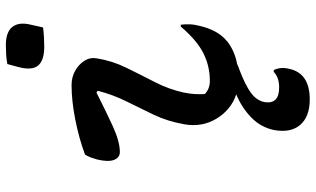

<svg xmlns="http://www.w3.org/2000/svg" viewBox="-226 -576 1053 640"><g transform="rotate(-90 300.0 -256.5)"><path d="M406 -758Q421 -761 438 -762Q455 -763 469 -763Q513 -763 530 -741Q547 -719 537 -679L528 -639Q513 -637 496 -636Q479 -635 464 -635Q418 -635 401 -655.5Q384 -676 396 -721ZM104 -499Q157 -519 220.5 -531.5Q284 -544 336 -544Q362 -544 383.5 -532Q405 -520 417 -501Q429 -482 425 -460Q417 -409 393.5 -361Q370 -313 346 -266.5Q322 -220 311 -170Q307 -150 306 -133.5Q305 -117 306 -100Q323 -83 350 -83Q399 -83 442 -104.5Q485 -126 531 -180H537Q539 -167 538.5 -151Q538 -135 533 -116Q520 -60 487 -30Q473 -17 452.5 -7Q432 3 406 8Q398 12 386 16Q336 35 310 54Q284 73 279 100Q272 148 328 148Q361 148 380 130H386Q391 140 392.5 153Q394 166 390 182Q375 250 288 250Q231 250 203.5 218.5Q176 187 186 131Q195 87 228 55Q261 23 305 5Q254 -12 224.5 -60Q195 -108 205 -167Q215 -224 237 -270Q259 -316 281.5 -361Q304 -406 317 -457L311 -461Q254 -432 201 -407.5Q148 -383 113 -383Q94 -383 86.5 -402.5Q79 -422 88 -459Q91 -470 94.5 -479.5Q98 -489 104 -499Z"/></g></svg>

Font: Recursive Mn Csl St Med
Style: Italic
Weight: 500
Italic angle: -15°
Monospace: yes
Version: Version 1.079;hotconv 1.0.112;makeotfexe 2.5.65598; ttfautoh